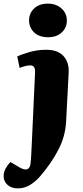

<svg xmlns="http://www.w3.org/2000/svg" viewBox="-81 -808 456 1057"><path d="M79 -696Q79 -735 107 -761.5Q135 -788 183 -788Q228 -788 257.5 -761.5Q287 -735 287 -695Q287 -655 258.5 -629Q230 -603 184 -603Q135 -603 107 -629.5Q79 -656 79 -696ZM283 -140Q279 -58 240.5 16Q202 90 143 159Q119 188 87 208.5Q55 229 18 229Q-19 229 -40 209.5Q-61 190 -61 162Q-61 140 -50.5 120.5Q-40 101 -24 84L31 116Q81 142 87 93Q90 69 91 42.5Q92 16 94 -17L112 -409Q114 -448 87 -448Q74 -448 59 -444.5Q44 -441 27 -434L14 -497Q33 -507 78.5 -520.5Q124 -534 173 -534Q237 -534 268.5 -499.5Q300 -465 297 -408Z"/></svg>

Font: Literata 36pt ExtraBold
Style: Italic
Weight: 800
Italic angle: -2°
Designer: Latin by Veronika Burian and Jose Scaglione. Greek by Irene Vlachou. Cyrillic by Vera Evstafieva
Foundry: TypeTogether
Version: Version 3.002